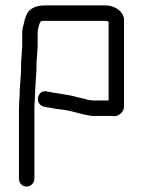

<svg xmlns="http://www.w3.org/2000/svg" viewBox="-20 -669 528 709"><path d="M107 -9V-263C107 -290 110 -313 110 -338L112 -372C114 -395 115 -413 115 -435C115 -452 118 -468 118 -483C119 -490 119 -496 119 -502V-550C119 -558 126 -591 133 -591C136 -592 141 -592 148 -592H369C374 -592 378 -591 381 -589V-298H323L307 -300C297 -303 281 -307 270 -309C246 -317 216 -320 189 -325L175 -327C167 -329 162 -330 154 -331C128 -338 112 -309 124 -288C132 -274 148 -274 165 -271L180 -268C191 -266 208 -265 218 -263C252 -258 282 -246 318 -241H381C388 -241 394 -241 399 -240C418 -238 438 -256 438 -275V-597C436 -628 403 -649 369 -649H148C125 -649 113 -646 99 -638C82 -629 77 -614 71 -595C69 -583 62 -564 62 -550V-504C62 -498 62 -492 61 -485C61 -468 58 -453 58 -435C58 -404 56 -370 53 -339C53 -311 50 -290 50 -263V-9C50 7 62 20 78 20C94 20 107 7 107 -9Z"/></svg>

Font: Electronic
Style: Regular
Weight: 400
Version: Version 1.011